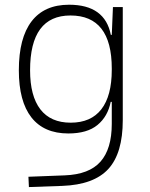

<svg xmlns="http://www.w3.org/2000/svg" viewBox="-20 -547 626 801"><path d="M100.6 233.4 98.6 190.4 250 184.6Q352.1 180.7 399.2 127.4Q446.3 74.2 446.3 -30.3V-122.1H441.9Q429.7 -61 386.7 -25.6Q343.8 9.8 265.1 9.8Q163.6 9.8 111.1 -57.1Q58.6 -124 58.6 -253.9Q58.6 -388.7 111.8 -458Q165 -527.3 268.1 -527.3Q418 -527.3 442.4 -401.4H446.3L451.2 -517.6H492.2V-45.9Q492.2 92.3 431.9 158Q371.6 223.6 240.2 228.5ZM446.3 -261.2Q446.3 -482.4 273.9 -482.4Q105.5 -482.4 105.5 -253.9Q105.5 -146.5 148.4 -90.8Q191.4 -35.2 274.9 -35.2Q359.4 -35.2 402.8 -91.1Q446.3 -147 446.3 -255.9Z"/></svg>

Font: Cascadia Code NF ExtraLight
Style: Regular
Weight: 200
Monospace: yes
Designer: Aaron Bell
Foundry: Saja Typeworks
Version: Version 2404.023; ttfautohint (v1.8.4)